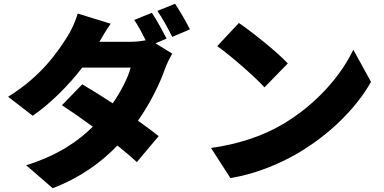

<svg xmlns="http://www.w3.org/2000/svg" viewBox="-20 -898 2040 1020"><path d="M787 -830 693 -792C714 -762 736 -720 754 -684C730 -679 700 -676 674 -676H508C523 -702 546 -741 568 -772L393 -826C382 -787 358 -735 340 -707C287 -623 200 -493 23 -384L154 -283C248 -348 344 -444 417 -539H674C661 -487 623 -413 579 -349C521 -387 463 -423 417 -450L309 -339C354 -310 413 -269 473 -225C396 -149 291 -74 119 -20L260 102C408 45 518 -36 604 -125C645 -92 681 -61 707 -37L823 -175C795 -197 756 -226 713 -257C782 -355 830 -457 856 -531C867 -561 882 -591 895 -613L806 -668L865 -693C847 -728 812 -793 787 -830ZM910 -878 816 -840C843 -802 875 -743 895 -702L989 -742C972 -776 936 -840 910 -878Z M1249 -776 1134 -653C1206 -602 1332 -492 1385 -434L1509 -561C1449 -625 1318 -729 1249 -776ZM1101 -112 1204 48C1330 28 1460 -24 1562 -84C1729 -182 1871 -321 1951 -463L1857 -634C1790 -493 1655 -338 1475 -234C1377 -177 1248 -132 1101 -112Z"/></svg>

Font: Noto Sans JP Black
Style: Regular
Weight: 900
Designer: Ryoko NISHIZUKA 西塚涼子 (kana, bopomofo & ideographs); Paul D. Hunt (Latin, Greek & Cyrillic); Sandoll Communications 산돌커뮤니
Foundry: Adobe
Version: Version 2.002;hotconv 1.0.116;makeotfexe 2.5.65601